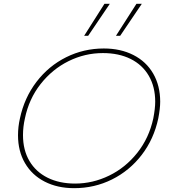

<svg xmlns="http://www.w3.org/2000/svg" viewBox="-20 -967 882 1002"><path d="M525 -947H553L440 -780H419ZM692 -947H720L607 -780H585ZM74 -261Q74 -305 84 -349Q107 -457 170.5 -540Q234 -623 325.5 -668.5Q417 -714 522 -714Q609 -714 676 -680Q743 -646 779.5 -583Q816 -520 816 -436Q816 -401 806 -349Q783 -241 719.5 -158.5Q656 -76 564.5 -30.5Q473 15 367 15Q280 15 213.5 -19Q147 -53 110.5 -115.5Q74 -178 74 -261ZM780 -349Q790 -401 790 -436Q790 -514 756.5 -571.5Q723 -629 661.5 -659.5Q600 -690 517 -690Q423 -690 338 -648Q253 -606 192 -528.5Q131 -451 110 -349Q100 -305 100 -262Q100 -184 133.5 -127Q167 -70 228.5 -39.5Q290 -9 372 -9Q464 -9 549.5 -50.5Q635 -92 696.5 -169.5Q758 -247 780 -349Z"/></svg>

Font: Prompt Thin
Style: Italic
Weight: 250
Italic angle: -12°
Designer: Katatrad Team
Foundry: CadsonDemak
Version: Version 1.001